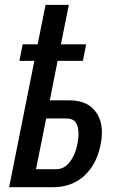

<svg xmlns="http://www.w3.org/2000/svg" viewBox="-20 -782 479 802"><path d="M215.3 -75.2Q248 -75.2 271.5 -105.5Q294.9 -135.7 303.7 -181.6Q312.5 -228.5 302.7 -257.8Q293 -287.1 257.8 -287.1H172.9L130.4 -75.2ZM272.9 -362.8Q346.7 -362.3 381.8 -312.5Q417 -262.7 400.4 -178.7Q383.8 -94.7 331.5 -47.4Q279.8 0 200.2 0H18.1L123.5 -527.8H61L74.7 -596.7H137.2L170.4 -761.7H267.6L234.4 -596.7H339.8L326.2 -527.8H220.7L188 -362.8Z"/></svg>

Font: RobotoCondensed-Italic
Style: Italic
Weight: 400
Designer: Google
Version: Version 1.200311; 2013